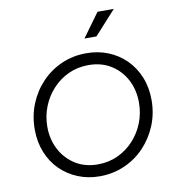

<svg xmlns="http://www.w3.org/2000/svg" viewBox="-104 -1091 1090 1195"><g transform="rotate(-10 440.5 -493.5)"><path d="M81 -345Q81 -430 111 -504.5Q141 -579 195 -636Q249 -693 321.5 -725Q394 -757 479 -757Q554 -757 617.5 -731Q681 -705 728.5 -657.5Q776 -610 802.5 -544.5Q829 -479 829 -400Q829 -315 798.5 -240.5Q768 -166 714 -109Q660 -52 587 -20Q514 12 430 12Q356 12 292.5 -14Q229 -40 181.5 -87Q134 -134 107.5 -200Q81 -266 81 -345ZM749 -398Q749 -478 715.5 -542Q682 -606 621.5 -644Q561 -682 479 -682Q410 -682 352 -655Q294 -628 251 -581Q208 -534 184.5 -474Q161 -414 161 -347Q161 -268 195 -203.5Q229 -139 289.5 -101Q350 -63 431 -63Q500 -63 558 -90Q616 -117 659 -164Q702 -211 725.5 -271Q749 -331 749 -398ZM484 -849 593 -999H696L560 -849Z"/></g></svg>

Font: Kosmopol Plus Jakarta Sans Italic It
Style: Regular
Weight: 400
Italic angle: -8.04999°
Designer: Gumpita Rahayu
Foundry: Tokotype
Version: Version 2.006